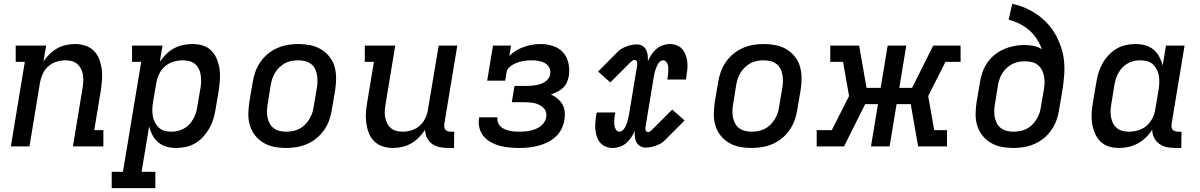

<svg xmlns="http://www.w3.org/2000/svg" viewBox="-20 -755 6190 990"><path d="M36 0 108 -436H61V-520H218L204 -438Q218 -459 236 -476.5Q254 -494 275.5 -506Q297 -518 321 -523Q345 -528 368 -528Q395 -528 420.5 -519.5Q446 -511 464 -493Q482 -475 491.5 -450Q501 -425 504.5 -398.5Q508 -372 506 -344.5Q504 -317 500 -289L466 -84H513V0H356L406 -303Q409 -320 409.5 -337Q410 -354 407.5 -370Q405 -386 397.5 -400.5Q390 -415 378 -425.5Q366 -436 350 -440Q334 -444 317 -444Q294 -444 270.5 -436.5Q247 -429 228.5 -412.5Q210 -396 200 -373.5Q190 -351 186 -328L132 0Z M556 215V131H614L708 -436H661V-520H818L804 -437Q819 -458 837 -476Q855 -494 877.5 -506Q900 -518 924.5 -523Q949 -528 973 -528Q1001 -528 1026.5 -520Q1052 -512 1070 -493.5Q1088 -475 1098 -450.5Q1108 -426 1112 -399.5Q1116 -373 1114 -345Q1112 -317 1108 -289L1091 -189Q1087 -164 1079.5 -139.5Q1072 -115 1059 -92.5Q1046 -70 1028 -50Q1010 -30 987 -16.5Q964 -3 938.5 2.5Q913 8 888 8Q863 8 839 1.5Q815 -5 796.5 -20.5Q778 -36 766.5 -57.5Q755 -79 749 -103L710 131H781V215ZM864 -76Q880 -76 896 -79.5Q912 -83 927.5 -91.5Q943 -100 955 -112.5Q967 -125 975.5 -140Q984 -155 989.5 -171Q995 -187 997 -203L1014 -303Q1017 -320 1017 -337Q1017 -354 1014.5 -370.5Q1012 -387 1004.5 -401.5Q997 -416 984.5 -426Q972 -436 955.5 -440Q939 -444 922 -444Q899 -444 875 -437Q851 -430 831.5 -413.5Q812 -397 801 -374Q790 -351 786 -328L769 -228Q766 -210 765.5 -191.5Q765 -173 768 -156Q771 -139 779 -123.5Q787 -108 799.5 -96.5Q812 -85 828.5 -80.5Q845 -76 864 -76Z M1455 8Q1423 8 1393 2Q1363 -4 1338 -19Q1313 -34 1295 -57Q1277 -80 1268.5 -108.5Q1260 -137 1260.5 -168.5Q1261 -200 1266 -231L1283 -331Q1287 -358 1296.5 -384.5Q1306 -411 1322.5 -435Q1339 -459 1361.5 -477.5Q1384 -496 1410.5 -507.5Q1437 -519 1464 -523.5Q1491 -528 1518 -528Q1550 -528 1580 -522Q1610 -516 1635 -501Q1660 -486 1678.5 -463Q1697 -440 1705 -411.5Q1713 -383 1713 -351.5Q1713 -320 1708 -289L1691 -189Q1687 -162 1677.5 -135.5Q1668 -109 1651.5 -85Q1635 -61 1612.5 -42.5Q1590 -24 1563.5 -12.5Q1537 -1 1509.5 3.5Q1482 8 1455 8ZM1456 -76Q1472 -76 1489 -79Q1506 -82 1522 -90Q1538 -98 1551 -110.5Q1564 -123 1573.5 -138Q1583 -153 1589 -169.5Q1595 -186 1597 -203L1614 -303Q1617 -320 1617 -337.5Q1617 -355 1614 -371.5Q1611 -388 1603 -402.5Q1595 -417 1582 -426.5Q1569 -436 1552 -440Q1535 -444 1517 -444Q1501 -444 1484 -441Q1467 -438 1451.5 -430Q1436 -422 1422.5 -409.5Q1409 -397 1399.5 -382Q1390 -367 1384.5 -350.5Q1379 -334 1376 -317L1360 -217Q1357 -200 1356.5 -182.5Q1356 -165 1359.5 -148.5Q1363 -132 1371 -117.5Q1379 -103 1392 -93.5Q1405 -84 1421.5 -80Q1438 -76 1456 -76Z M2005 8Q1978 8 1952.5 -0.5Q1927 -9 1909 -27Q1891 -45 1881.5 -70Q1872 -95 1868.5 -121.5Q1865 -148 1867 -175.5Q1869 -203 1874 -231L1908 -436H1861V-520H2018L1968 -217Q1965 -200 1964 -183Q1963 -166 1966 -150Q1969 -134 1976 -119.5Q1983 -105 1995.5 -94.5Q2008 -84 2023.5 -80Q2039 -76 2056 -76Q2079 -76 2103 -83.5Q2127 -91 2145 -107.5Q2163 -124 2173.5 -146.5Q2184 -169 2187 -192L2242 -520H2338L2271 -116Q2270 -108 2271 -100Q2272 -92 2276.5 -86.5Q2281 -81 2288.5 -78.5Q2296 -76 2304 -76H2322L2321 8H2290Q2267 8 2246 3.5Q2225 -1 2208 -13Q2191 -25 2181.5 -44.5Q2172 -64 2172 -86Q2158 -65 2140 -46.5Q2122 -28 2100 -15.5Q2078 -3 2053.5 2.5Q2029 8 2005 8Z M2657 8Q2631 8 2605.5 5.5Q2580 3 2556 -3.5Q2532 -10 2510.5 -22Q2489 -34 2473.5 -52.5Q2458 -71 2452 -95.5Q2446 -120 2450 -146L2451 -150H2546L2545 -148Q2543 -135 2547.5 -123Q2552 -111 2561 -102.5Q2570 -94 2582 -89Q2594 -84 2606.5 -81Q2619 -78 2631.5 -77Q2644 -76 2658 -76Q2671 -76 2685 -77Q2699 -78 2713 -81Q2727 -84 2740 -89Q2753 -94 2765 -102.5Q2777 -111 2785.5 -123.5Q2794 -136 2796 -149Q2799 -164 2795 -177Q2791 -190 2782 -199Q2773 -208 2761 -214Q2749 -220 2736 -223Q2723 -226 2709 -227Q2695 -228 2681 -228H2619L2633 -312H2695Q2707 -312 2719.5 -313Q2732 -314 2743.5 -316Q2755 -318 2767 -322Q2779 -326 2790 -333Q2801 -340 2808.5 -351Q2816 -362 2817 -373Q2820 -391 2812 -406.5Q2804 -422 2789 -430Q2774 -438 2756.5 -441Q2739 -444 2721 -444Q2709 -444 2697 -443Q2685 -442 2672.5 -439.5Q2660 -437 2648 -432.5Q2636 -428 2625 -422Q2614 -416 2604 -406Q2594 -396 2592 -384L2585 -339H2492L2522 -520H2615L2606 -467Q2623 -483 2642 -494.5Q2661 -506 2682.5 -513.5Q2704 -521 2725 -524.5Q2746 -528 2768 -528Q2801 -528 2832.5 -517.5Q2864 -507 2884 -484Q2904 -461 2911 -429Q2918 -397 2913 -363Q2910 -347 2903 -330.5Q2896 -314 2883 -302Q2870 -290 2854 -282Q2838 -274 2821 -268Q2840 -259 2855 -246.5Q2870 -234 2880 -216.5Q2890 -199 2892 -178Q2894 -157 2890 -135Q2886 -111 2874.5 -88.5Q2863 -66 2843.5 -48.5Q2824 -31 2800.5 -20Q2777 -9 2753.5 -3Q2730 3 2705.5 5.5Q2681 8 2657 8Z M3139 8Q3120 8 3103 1Q3086 -6 3074.5 -19.5Q3063 -33 3057.5 -50Q3052 -67 3050 -85.5Q3048 -104 3049.5 -123Q3051 -142 3054 -161L3057 -175H3153L3150 -161Q3149 -153 3148 -144.5Q3147 -136 3147 -127.5Q3147 -119 3148 -111Q3149 -103 3151.5 -95.5Q3154 -88 3159.5 -82Q3165 -76 3174 -76Q3182 -76 3189.5 -82Q3197 -88 3201.5 -96Q3206 -104 3209.5 -112Q3213 -120 3215 -128.5Q3217 -137 3219 -145.5Q3221 -154 3223 -162L3266 -422Q3267 -431 3263.5 -438.5Q3260 -446 3251 -446Q3247 -446 3242.5 -443Q3238 -440 3234 -437L3127 -330L3064 -386L3170 -493Q3175 -497 3180 -500.5Q3185 -504 3191 -507Q3208 -516 3227 -521Q3246 -526 3264 -526Q3280 -526 3292.5 -518.5Q3305 -511 3311.5 -498.5Q3318 -486 3319.5 -471Q3321 -456 3321 -440Q3329 -458 3339.5 -474Q3350 -490 3364.5 -502.5Q3379 -515 3397.5 -521.5Q3416 -528 3434 -528Q3453 -528 3470.5 -521Q3488 -514 3499 -500.5Q3510 -487 3516 -470Q3522 -453 3524 -434.5Q3526 -416 3524 -397Q3522 -378 3519 -359L3517 -345H3421L3423 -359Q3424 -367 3425 -375.5Q3426 -384 3426 -392.5Q3426 -401 3425.5 -409Q3425 -417 3422 -424.5Q3419 -432 3413.5 -438Q3408 -444 3399 -444Q3391 -444 3383.5 -438Q3376 -432 3372 -424Q3368 -416 3364.5 -408Q3361 -400 3358.5 -391.5Q3356 -383 3354 -374.5Q3352 -366 3351 -358L3308 -98Q3306 -89 3310 -81.5Q3314 -74 3323 -74Q3327 -74 3331.5 -77Q3336 -80 3339 -83L3446 -190L3510 -134L3403 -27Q3399 -23 3393.5 -19.5Q3388 -16 3383 -13Q3365 -4 3346.5 1Q3328 6 3310 6Q3294 6 3281 -1.5Q3268 -9 3261.5 -21.5Q3255 -34 3253.5 -49Q3252 -64 3253 -80Q3245 -62 3234.5 -46Q3224 -30 3209.5 -17.5Q3195 -5 3176 1.5Q3157 8 3139 8Z M3855 8Q3823 8 3793 2Q3763 -4 3738 -19Q3713 -34 3695 -57Q3677 -80 3668.5 -108.5Q3660 -137 3660.5 -168.5Q3661 -200 3666 -231L3683 -331Q3687 -358 3696.5 -384.5Q3706 -411 3722.5 -435Q3739 -459 3761.5 -477.5Q3784 -496 3810.5 -507.5Q3837 -519 3864 -523.5Q3891 -528 3918 -528Q3950 -528 3980 -522Q4010 -516 4035 -501Q4060 -486 4078.5 -463Q4097 -440 4105 -411.5Q4113 -383 4113 -351.5Q4113 -320 4108 -289L4091 -189Q4087 -162 4077.5 -135.5Q4068 -109 4051.5 -85Q4035 -61 4012.5 -42.5Q3990 -24 3963.5 -12.5Q3937 -1 3909.5 3.5Q3882 8 3855 8ZM3856 -76Q3872 -76 3889 -79Q3906 -82 3922 -90Q3938 -98 3951 -110.5Q3964 -123 3973.5 -138Q3983 -153 3989 -169.5Q3995 -186 3997 -203L4014 -303Q4017 -320 4017 -337.5Q4017 -355 4014 -371.5Q4011 -388 4003 -402.5Q3995 -417 3982 -426.5Q3969 -436 3952 -440Q3935 -444 3917 -444Q3901 -444 3884 -441Q3867 -438 3851.5 -430Q3836 -422 3822.5 -409.5Q3809 -397 3799.5 -382Q3790 -367 3784.5 -350.5Q3779 -334 3776 -317L3760 -217Q3757 -200 3756.5 -182.5Q3756 -165 3759.5 -148.5Q3763 -132 3771 -117.5Q3779 -103 3792 -93.5Q3805 -84 3821.5 -80Q3838 -76 3856 -76Z M4332 0H4191V-84H4269L4358 -260L4327 -436H4261V-520H4410L4448 -302H4521L4557 -520H4653L4617 -302H4683L4792 -520H4933V-436H4855L4766 -260L4797 -84H4863V0H4714L4676 -218H4603L4567 0H4471L4507 -218H4441Z M5205 8Q5173 8 5143 2Q5113 -4 5088 -19Q5063 -34 5045 -57Q5027 -80 5018.5 -108.5Q5010 -137 5010.5 -168.5Q5011 -200 5016 -231L5033 -331Q5037 -357 5046 -383Q5055 -409 5071 -432Q5087 -455 5109.5 -473Q5132 -491 5157.5 -502Q5183 -513 5209.5 -518Q5236 -523 5262 -523Q5287 -523 5310.5 -518Q5334 -513 5353 -501Q5342 -529 5326 -554Q5310 -579 5287.5 -598.5Q5265 -618 5238 -632Q5211 -646 5181 -653L5199 -735Q5235 -728 5268 -713.5Q5301 -699 5330 -678.5Q5359 -658 5382.5 -632Q5406 -606 5423 -575.5Q5440 -545 5451.5 -510.5Q5463 -476 5466.5 -439.5Q5470 -403 5467 -365Q5464 -327 5458 -289L5441 -189Q5437 -162 5427.5 -135.5Q5418 -109 5401.5 -85Q5385 -61 5362.5 -42.5Q5340 -24 5313.5 -12.5Q5287 -1 5259.5 3.5Q5232 8 5205 8ZM5206 -76Q5222 -76 5239 -79Q5256 -82 5272 -90Q5288 -98 5301 -110.5Q5314 -123 5323.5 -138Q5333 -153 5339 -169.5Q5345 -186 5347 -203L5363 -296Q5366 -314 5366 -331.5Q5366 -349 5362.5 -365.5Q5359 -382 5351 -396.5Q5343 -411 5330 -421Q5317 -431 5300 -435Q5283 -439 5265 -439Q5249 -439 5232.5 -436Q5216 -433 5201 -425.5Q5186 -418 5172.5 -406Q5159 -394 5149.5 -379.5Q5140 -365 5134.5 -349Q5129 -333 5126 -317L5110 -217Q5107 -200 5106.5 -182.5Q5106 -165 5109.5 -148.5Q5113 -132 5121 -117.5Q5129 -103 5142 -93.5Q5155 -84 5171.5 -80Q5188 -76 5206 -76Z M5750 8Q5722 8 5696.5 0Q5671 -8 5653 -26.5Q5635 -45 5625 -69.5Q5615 -94 5611 -120.5Q5607 -147 5609 -175Q5611 -203 5616 -231L5633 -331Q5637 -356 5644.5 -380.5Q5652 -405 5664.5 -427.5Q5677 -450 5695.5 -470Q5714 -490 5736.5 -503.5Q5759 -517 5784.5 -522.5Q5810 -528 5835 -528Q5860 -528 5884.5 -521.5Q5909 -515 5927.5 -499.5Q5946 -484 5957.5 -462.5Q5969 -441 5975 -417L5992 -520H6088L6021 -116Q6020 -108 6021 -100Q6022 -92 6026.5 -86.5Q6031 -81 6038.5 -78.5Q6046 -76 6054 -76H6072L6071 8H6040Q6017 8 5995.5 3.5Q5974 -1 5957 -13.5Q5940 -26 5930.5 -45.5Q5921 -65 5921 -87Q5908 -65 5889 -46.5Q5870 -28 5847 -15.5Q5824 -3 5799 2.5Q5774 8 5750 8ZM5801 -76Q5824 -76 5848.5 -83Q5873 -90 5892 -106.5Q5911 -123 5922.5 -146Q5934 -169 5937 -192L5954 -292Q5957 -310 5957.5 -328.5Q5958 -347 5955.5 -364Q5953 -381 5945 -396.5Q5937 -412 5924.5 -423.5Q5912 -435 5895 -439.5Q5878 -444 5859 -444Q5843 -444 5827 -440.5Q5811 -437 5795.5 -428.5Q5780 -420 5768 -407.5Q5756 -395 5747.5 -380Q5739 -365 5734 -349Q5729 -333 5726 -317L5710 -217Q5707 -200 5706.5 -183Q5706 -166 5709 -149.5Q5712 -133 5719.5 -118.5Q5727 -104 5739.5 -94Q5752 -84 5768 -80Q5784 -76 5801 -76Z"/></svg>

Font: Iosevka Etoile Medium
Style: Italic
Weight: 500
Italic angle: -9°
Designer: Belleve Invis
Foundry: Belleve Invis
Version: Version 22.1.2; ttfautohint (v1.8.4)